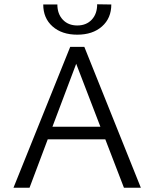

<svg xmlns="http://www.w3.org/2000/svg" viewBox="-20 -877 721 897"><path d="M472 -226H203L118 0H43L308 -658H374L638 0H559ZM449 -285 336 -579 225 -285ZM500 -856 434 -857Q434 -812 408.5 -785Q383 -758 341 -758Q299 -758 273.5 -785Q248 -812 248 -856H182Q182 -792 225.5 -753.5Q269 -715 341 -715Q413 -715 456.5 -753.5Q500 -792 500 -856Z"/></svg>

Font: Ysabeau
Style: Regular
Weight: 400
Designer: Christian Thalmann (Catharsis Fonts)
Version: Version 0.003